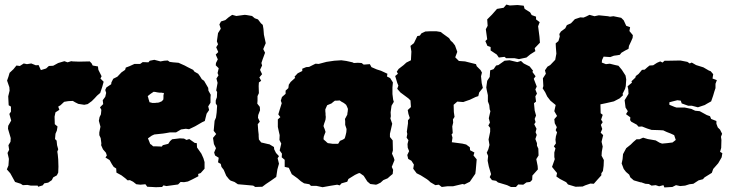

<svg xmlns="http://www.w3.org/2000/svg" viewBox="-20 -791 3192 841"><path d="M115 22 100 19 80 20 71 14 46 6 35 -14 25 -32 10 -49 17 -66 19 -95 13 -121 20 -135 17 -155 26 -170 27 -186 15 -227 16 -240 29 -263 21 -292 28 -302V-324L18 -330L16 -369L22 -394L21 -409L11 -438L17 -455L22 -472L39 -488L52 -504L67 -502L84 -513L98 -510L117 -513L137 -505L149 -506L159 -484L182 -491L194 -502L213 -503L235 -515L262 -523L276 -518L292 -523L299 -522L326 -521L373 -522L381 -514L386 -504L409 -500L411 -485L425 -457L420 -447L434 -433L428 -411L419 -384L405 -372L395 -361L382 -348L364 -335L349 -332L323 -336L309 -343L299 -349L279 -348L261 -345L245 -330L235 -324L240 -310L223 -299L219 -280L220 -247L232 -237L229 -219L223 -205L221 -182L228 -175L230 -155L235 -137L231 -127L233 -114L235 -93L236 -61L235 -35L229 -23L213 -14L207 -2L191 9L174 12L167 21L147 27L145 22Z M663 29 646 28 625 27 617 16 595 18 577 16 563 5 549 -2 539 -1 529 -10 512 -23 490 -35 489 -53 478 -60 470 -72 460 -90 442 -101 448 -110 444 -122 431 -137 423 -155 424 -163 421 -186 415 -199V-211L420 -236L413 -262L416 -278L422 -290L424 -310L418 -321L432 -335L430 -352L441 -367L445 -384L441 -397L446 -408L467 -422L468 -430L476 -446L494 -455L512 -474L528 -485L531 -495L547 -501L569 -511H594L605 -519L630 -518L636 -525L656 -529L683 -522L699 -525L715 -526L723 -520L738 -518L762 -516L789 -504L802 -497L826 -485L832 -477L848 -468L856 -457L864 -444L874 -437L892 -406L893 -394L903 -376L902 -365V-341L892 -325L896 -309L885 -293L877 -261L866 -256L835 -238L808 -225L794 -227L773 -224L751 -211H724L707 -208L694 -206L656 -202L645 -197L628 -185L633 -173L638 -160L642 -158L651 -150H663L689 -149L693 -155L717 -161L725 -173L734 -181L768 -185L786 -184L797 -178L809 -182L833 -165L842 -164L843 -145L862 -118L871 -98L876 -81V-52L859 -33L848 -29L849 -19L822 -5L803 4L786 7L771 6L760 17L731 21L709 24L696 21L690 28ZM647 -340H659L665 -341H669L676 -342L683 -345L688 -347L695 -354L696 -361V-373L697 -378L698 -384H693L688 -385H680L672 -386L666 -387L662 -388L653 -389L641 -381L637 -378L627 -370L629 -364L631 -356L633 -350L635 -343L641 -342Z M1098 28 1089 22 1056 19 1022 16 1007 6 990 0 983 -6 971 -21 960 -47 950 -60 947 -73 935 -80 938 -100 922 -110 918 -123 926 -142 917 -160 913 -187 927 -204 916 -218 920 -262 926 -276 929 -298 931 -328 925 -338V-351L930 -365L931 -388L927 -395L933 -428L928 -447L937 -461L933 -471L938 -492L925 -505L926 -515L934 -531L925 -552L936 -563L927 -584L935 -597L930 -610L935 -646L947 -665L941 -684L948 -697L967 -703L981 -715L997 -726L1015 -721L1052 -726L1061 -725L1084 -721L1096 -711L1110 -706L1123 -689L1131 -682L1134 -664L1136 -639L1144 -602L1133 -576L1141 -560L1130 -530L1125 -515L1128 -504L1119 -485L1128 -466L1116 -452L1124 -437L1114 -430L1113 -414L1114 -383L1108 -370V-350L1107 -337L1118 -323L1119 -308L1111 -287L1110 -275L1118 -258L1109 -247L1111 -219L1113 -202V-194L1114 -180L1124 -167L1137 -164L1154 -160L1160 -159L1180 -147L1181 -137L1189 -121L1202 -107L1196 -98L1202 -74L1195 -49L1190 -16L1166 1L1145 15L1129 27Z M1457 18 1426 23 1393 29 1365 23H1342L1335 16L1312 12L1298 3L1283 -10L1258 -28L1245 -56L1227 -60V-91L1214 -102L1215 -118L1205 -132L1212 -162L1204 -178L1205 -199L1202 -212L1197 -235V-268L1208 -278L1199 -290L1205 -310L1214 -339L1210 -350L1215 -366L1231 -380V-394L1243 -405L1245 -420L1253 -432L1273 -450L1270 -455L1284 -470L1304 -480V-490L1321 -497L1334 -498L1362 -512L1376 -511L1410 -520L1444 -525L1475 -527L1497 -524L1524 -518L1530 -515L1547 -516L1564 -515L1573 -508L1600 -510L1607 -497L1630 -487L1649 -481L1677 -468L1675 -456L1689 -449L1701 -430L1699 -408V-379L1702 -355L1705 -345L1695 -328L1691 -299L1692 -282L1690 -272L1698 -249L1688 -205V-191L1700 -176L1701 -132L1697 -118L1705 -100L1708 -90L1696 -60L1702 -47L1700 -29L1688 -19L1678 -10L1659 -2L1647 9L1633 16L1627 18L1602 15L1589 4L1573 -21L1556 -33L1550 -32L1535 -25L1506 -7L1501 5L1476 12L1468 21ZM1438 -161H1461L1465 -167L1469 -174L1474 -176L1483 -180L1490 -185L1493 -195L1495 -203L1497 -212L1498 -226L1492 -244V-260L1491 -270L1495 -277L1498 -283L1501 -288L1502 -297L1503 -302L1504 -314L1500 -324L1496 -332L1486 -340L1475 -346L1468 -351L1454 -350H1447L1439 -344L1432 -338L1420 -333L1413 -330L1405 -312V-304L1406 -294V-287L1407 -279L1406 -268L1404 -261L1400 -250L1397 -239L1399 -233L1402 -226L1406 -213L1402 -203L1398 -192L1397 -181L1401 -177L1407 -172L1411 -168L1416 -164L1424 -163Z M1915 28 1902 18 1887 20 1865 7 1859 1 1850 -6 1823 -23 1805 -32 1790 -52 1793 -70 1782 -87 1768 -95 1764 -112 1772 -129 1766 -144 1765 -160 1769 -177 1761 -188 1764 -204 1762 -214 1767 -250V-264L1775 -274L1769 -292L1766 -309L1780 -322L1778 -351L1769 -360L1734 -386L1720 -402L1725 -416L1720 -428L1711 -458L1723 -468L1718 -477L1726 -489L1748 -506L1760 -517L1780 -527L1782 -565L1778 -590L1793 -602L1808 -633L1819 -635L1826 -645L1843 -653L1862 -654H1892L1910 -651L1922 -642L1947 -624L1954 -613L1963 -605L1973 -592L1983 -564L1974 -540L1990 -524L2017 -522L2065 -510L2068 -501L2085 -484L2091 -473L2087 -457L2090 -427L2095 -406L2079 -386L2075 -370L2063 -366L2038 -354L2026 -350L2009 -344L1983 -346L1967 -332L1968 -300L1971 -279L1964 -268L1965 -254L1961 -237L1962 -224L1963 -208L1958 -202L1962 -188L1959 -168L2005 -162L2022 -158L2038 -146L2039 -133L2058 -123L2054 -110L2068 -93L2064 -46L2062 -30L2038 5L2014 17L2006 15L1964 25H1939Z M2197 -536 2190 -542 2165 -539 2156 -552 2129 -570V-585L2115 -590L2106 -611L2114 -619L2108 -663L2116 -678L2114 -706L2135 -727L2157 -752L2186 -757L2198 -771L2213 -767L2247 -769L2274 -766L2278 -752L2302 -737L2309 -725L2328 -718V-706L2344 -694L2337 -676L2343 -630L2345 -604L2322 -580L2325 -567L2303 -553L2286 -539L2253 -532L2234 -536ZM2240 28H2218L2201 20L2161 8L2153 1L2135 -2L2125 -15L2131 -28L2121 -62L2116 -87L2118 -108L2112 -122L2119 -137L2124 -156L2120 -180L2127 -214V-231L2119 -241L2126 -254L2121 -273L2128 -304L2125 -312L2123 -331L2117 -347V-374L2112 -397L2110 -408L2114 -437L2125 -454L2127 -483L2142 -488L2153 -504L2163 -506L2190 -525L2212 -527L2246 -519L2262 -524L2274 -513L2300 -500L2315 -481L2312 -476L2326 -457L2318 -446L2331 -412L2325 -399L2332 -381L2325 -369L2328 -346L2319 -339L2322 -307L2328 -285L2322 -270L2326 -256L2320 -247L2330 -227L2326 -212L2331 -200L2325 -182L2332 -164V-153L2338 -140L2339 -110L2329 -94L2335 -64L2336 -49L2312 -22L2311 -3L2302 6L2286 8L2272 18L2250 17Z M2501 27 2481 21 2468 17 2460 7 2433 -7 2417 -18 2420 -33 2410 -45 2398 -60 2410 -94 2408 -103V-123L2413 -141L2406 -150L2415 -163L2413 -179L2415 -194L2420 -211L2414 -221L2419 -234L2410 -251L2408 -269L2420 -283L2408 -304L2414 -331L2391 -350L2377 -368L2368 -387L2357 -404L2360 -414L2358 -448L2371 -468L2367 -483L2378 -499L2390 -506L2412 -529L2417 -556L2415 -581L2414 -601L2426 -611L2432 -631L2430 -642L2437 -653L2456 -667L2463 -681L2481 -689L2498 -707L2522 -715L2536 -714L2548 -719L2562 -726L2584 -720L2603 -724L2643 -720L2652 -718L2667 -720L2701 -713L2712 -702L2723 -678L2740 -672L2737 -655L2752 -637L2751 -625L2744 -609L2735 -590L2733 -577L2719 -570L2702 -560L2695 -551L2684 -549L2669 -547L2653 -541L2638 -542L2624 -543L2617 -528L2616 -517L2634 -510L2651 -512L2675 -506L2689 -503L2704 -485L2720 -460L2723 -443L2721 -414L2718 -402L2707 -380L2709 -374L2694 -360L2669 -347L2634 -339L2610 -334L2611 -295L2620 -288L2613 -267L2620 -256L2612 -244L2618 -226L2611 -210L2622 -199L2618 -183L2615 -170L2620 -149L2616 -126L2615 -109L2625 -90L2624 -65L2621 -42L2614 -32V-23L2596 -3L2581 14L2566 13L2543 21L2532 26Z M2756 -1 2741 -14 2736 -26 2722 -38 2712 -51 2703 -75 2707 -94 2709 -116 2723 -142 2743 -158 2754 -169 2768 -181H2781L2797 -188L2817 -182L2852 -176L2869 -166L2880 -162L2902 -164L2926 -167L2940 -178L2933 -199L2918 -206L2900 -213L2885 -220L2867 -221L2834 -222L2815 -228L2792 -237L2777 -236L2769 -245L2745 -258L2740 -265L2741 -277L2722 -291L2730 -304L2720 -320L2716 -352L2733 -380L2732 -399L2729 -413L2748 -429L2746 -435L2763 -451L2765 -458L2777 -467L2792 -485L2804 -486L2814 -495L2825 -504L2841 -505L2858 -516L2872 -522L2882 -517L2891 -525H2907L2960 -526L2991 -520L3001 -513L3010 -517L3029 -506L3061 -496L3085 -482L3093 -479L3104 -466L3101 -447L3120 -440L3114 -424V-405L3109 -390L3104 -373L3102 -367L3095 -347L3077 -337L3067 -331L3037 -321L3010 -328H2994L2966 -338L2962 -350L2947 -352L2927 -347L2912 -343V-332L2934 -323L2943 -320H2979L3008 -314L3025 -306L3045 -304L3076 -287L3090 -282L3095 -270L3118 -261V-249L3124 -233L3134 -223L3143 -205L3138 -192L3140 -178L3139 -143L3134 -126L3144 -120L3141 -102L3126 -76L3104 -51L3098 -34L3087 -27L3066 -14L3059 -6L3040 -1L3017 14L3000 16L2981 22L2959 24L2941 20L2925 28L2890 30L2886 20L2867 25L2852 20L2834 22L2822 15L2807 14L2787 7V8Z"/></svg>

Font: Winky Rough Black
Style: Regular
Weight: 900
Designer: Simon Atzbach
Foundry: typofactur
Version: Version 1.206; ttfautohint (v1.8.4.7-5d5b)